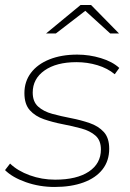

<svg xmlns="http://www.w3.org/2000/svg" viewBox="-25 -740 515 763"><path d="M192 3Q132 3 78 -16Q24 -35 -5 -64L15 -90Q45 -61 93 -43.5Q141 -26 194 -26Q280 -26 328 -58Q376 -90 376 -146Q376 -182 354.5 -201Q333 -220 298 -229.5Q263 -239 224 -246.5Q185 -254 150 -266Q115 -278 93.5 -302Q72 -326 72 -370Q72 -416 98 -450.5Q124 -485 171.5 -504Q219 -523 282 -523Q330 -523 376 -509Q422 -495 449 -470L431 -445Q402 -469 362 -481Q322 -493 279 -493Q199 -493 152 -460Q105 -427 105 -372Q105 -336 126.5 -316.5Q148 -297 183 -287.5Q218 -278 257 -270.5Q296 -263 331 -251Q366 -239 387.5 -215.5Q409 -192 409 -149Q409 -101 382.5 -67Q356 -33 307 -15Q258 3 192 3ZM158 -607 295 -720H337L448 -607H413L314 -697L197 -607Z"/></svg>

Font: Montserrat Thin ExtraLight
Style: Italic
Weight: 250
Italic angle: -11.3°
Version: Version 9.000